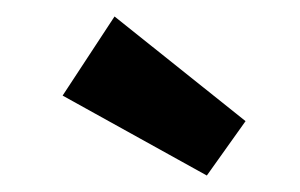

<svg xmlns="http://www.w3.org/2000/svg" viewBox="-20 -828 364 233"><path d="M56 -712 119 -808 278 -681 231 -615Z"/></svg>

Font: Fz Poppins Med
Style: Regular
Weight: 500
Designer: Ninad Kale (Devanagari), Jonny Pinhorn (Latin)
Foundry: Indian Type Foundry
Version: Vit hóa bi Vntype.Com & FontZin.Com